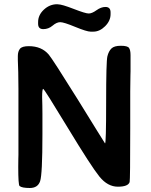

<svg xmlns="http://www.w3.org/2000/svg" viewBox="-20 -916 729 930"><path d="M432.1 -762.7H418.9Q400.4 -762.7 344.7 -785.6Q289.1 -808.6 271.7 -808.6Q254.4 -808.6 234.6 -791.7Q214.8 -774.9 189.7 -774.9Q164.6 -774.9 164.6 -800.8V-809.1Q164.6 -843.3 192.6 -869.4Q220.7 -895.5 256.8 -895.5L261.2 -895Q279.8 -895 336.9 -872.8Q394 -850.6 409.7 -850.6Q425.3 -850.6 447.5 -866.5Q469.7 -882.3 490.7 -882.3Q515.6 -882.3 515.6 -856V-847.2Q515.6 -815.4 489.3 -789.1Q462.9 -762.7 432.1 -762.7ZM184.1 -445.3 185.1 -405.3 185.5 -365.2V-265.1Q185.5 -71.3 174.3 -38.3Q163.1 -5.4 124.5 -5.4Q85.9 -5.4 74.7 -15.1Q68.4 -21 68.4 -106.4L68.8 -146L69.3 -165.5V-485.8L68.4 -565.9L66.4 -625V-644.5Q66.4 -666.5 76.4 -679.4Q86.4 -692.4 119.6 -692.4Q181.6 -692.4 216.3 -651.4Q234.9 -629.4 355.5 -436L449.7 -283.7Q488.3 -221.2 488.8 -221.2Q494.1 -221.2 494.1 -419.9Q494.1 -618.7 500.2 -643.3Q506.3 -668 519.8 -681.2Q533.2 -694.3 565.4 -694.3Q597.7 -694.3 605 -683.8Q612.3 -673.3 612.3 -648.9V-570.8L611.8 -551.3Q611.3 -531.7 611.3 -512.2L610.8 -472.7V-292.5Q610.8 -43.5 607.9 -34.2Q600.6 -11.7 551 -11.7Q501.5 -11.7 461.9 -60.3Q422.4 -108.9 308.3 -297.1Q194.3 -485.4 189.2 -485.4Q184.1 -485.4 184.1 -445.3Z"/></svg>

Font: Averia Sans Libre
Style: Bold
Weight: 700
Version: Version 1.002